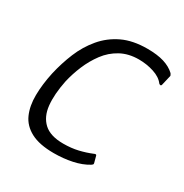

<svg xmlns="http://www.w3.org/2000/svg" viewBox="-122 -579 652 681"><g transform="rotate(30 204.5 -238.5)"><path d="M188 5Q129 5 94 -13.5Q59 -32 44.5 -65Q30 -98 30.5 -142Q31 -186 42 -237Q53 -285 71 -328.5Q89 -372 118.5 -407Q148 -442 190 -462Q232 -482 291 -482Q332 -482 359.5 -473.5Q387 -465 405 -448Q408 -443 409 -441Q410 -439 408 -433L400 -399Q399 -393 395.5 -393Q392 -393 389 -396Q375 -415 345.5 -424.5Q316 -434 284 -434Q242 -434 210 -416.5Q178 -399 156 -369.5Q134 -340 119.5 -305.5Q105 -271 97 -236Q85 -177 89.5 -133.5Q94 -90 120.5 -65.5Q147 -41 200 -41Q233 -41 260.5 -47.5Q288 -54 312 -64Q322 -69 323 -62L330 -36Q331 -32 329 -30Q327 -28 324 -26Q298 -10 262.5 -2.5Q227 5 188 5Z"/></g></svg>

Font: Glory Thin Light
Style: Italic
Weight: 300
Italic angle: -12°
Version: Version 1.011